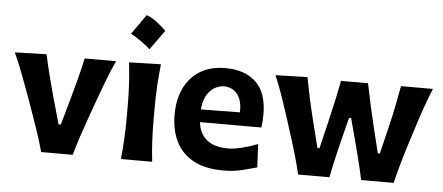

<svg xmlns="http://www.w3.org/2000/svg" viewBox="-54 -952 2515 1091"><g transform="rotate(5 1204.0 -406.5)"><path d="M211.4 0Q197.3 -52.2 179.7 -105.2Q162.1 -158.2 144 -208.5L109.4 -306.2Q86.9 -367.2 63.7 -429Q40.5 -490.7 13.2 -551.3L193.8 -556.2Q206.5 -496.1 221.7 -436.8Q236.8 -377.4 253.4 -316.9L296.4 -165.5H309.1L352.1 -317.4Q369.1 -378.9 384.3 -437Q399.4 -495.1 411.6 -551.3H590.8Q562.5 -490.2 539.1 -428.2Q515.6 -366.2 493.7 -305.2L458.5 -206.5Q439.9 -154.8 422.9 -103.5Q405.8 -52.2 391.6 0Z M741.3 -827.3Q771.4 -816 799.6 -795.1Q827.8 -774.1 854.1 -747.3Q813.8 -690.9 773.5 -635.5Q748.8 -657.6 721.2 -677.4Q693.5 -697.3 661.8 -714.5Q682.2 -743.5 702.1 -771.4Q722 -799.4 741.3 -827.3ZM666.5 0Q672.4 -59.6 675.5 -115.2Q678.7 -170.9 678.7 -239.7V-294.4Q678.7 -375.5 675 -433.8Q671.4 -492.2 664.6 -551.3L846.2 -556.2Q839.4 -495.6 835.7 -436.3Q832 -377 832 -294.4V-239.7Q832 -170.9 835 -115.2Q837.9 -59.6 844.7 0Z M1251.5 14.2Q1145.5 14.2 1078.6 -23.2Q1011.7 -60.5 980 -126.5Q948.2 -192.4 948.2 -277.8Q948.2 -362.3 978.5 -427.2Q1008.8 -492.2 1067.9 -529.3Q1127 -566.4 1213.9 -566.4Q1325.7 -566.4 1388.4 -506.1Q1451.2 -445.8 1451.2 -323.2Q1451.2 -300.8 1449.7 -283Q1448.2 -265.1 1445.8 -248H1095.7Q1102.5 -184.6 1144.8 -148.7Q1187 -112.8 1270 -112.8Q1300.3 -112.8 1347.4 -124.5Q1394.5 -136.2 1436 -152.8L1442.4 -20Q1408.2 -10.7 1360.4 1.7Q1312.5 14.2 1251.5 14.2ZM1316.9 -323.2Q1319.3 -389.2 1292 -425Q1264.6 -460.9 1215.3 -462.9Q1164.1 -460.4 1131.8 -422.6Q1099.6 -384.8 1094.7 -320.3Z M1677.2 0Q1665 -52.2 1649.9 -104.7Q1634.8 -157.2 1617.7 -210.4L1586.9 -308.1Q1567.4 -369.1 1546.6 -429.2Q1525.9 -489.3 1500 -551.3L1681.6 -556.2Q1692.9 -497.1 1707 -432.1Q1721.2 -367.2 1736.3 -307.6L1773.4 -159.7H1785.2L1821.3 -310.5Q1835.4 -371.1 1848.9 -430.9Q1862.3 -490.7 1873.5 -551.3H2027.8Q2039.1 -493.7 2052.7 -432.4Q2066.4 -371.1 2080.6 -311.5L2117.7 -159.7H2129.4L2167 -314.9Q2181.2 -372.6 2193.8 -435.3Q2206.5 -498 2215.8 -551.3H2397.9Q2372.6 -489.7 2351.8 -429.4Q2331.1 -369.1 2312 -308.1L2281.2 -211.4Q2264.2 -157.7 2249.3 -104.2Q2234.4 -50.8 2222.2 0H2036.6Q2025.9 -52.2 2011.7 -108.2Q1997.6 -164.1 1984.4 -214.8L1949.2 -345.7H1937.5L1903.8 -212.9Q1891.1 -162.6 1878.4 -107.4Q1865.7 -52.2 1856 0Z"/></g></svg>

Font: Pinar-DS2-FD Bold
Style: Regular
Weight: 700
Designer: Amin Abedi
Version: Version 3.000